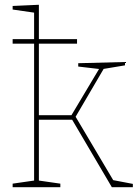

<svg xmlns="http://www.w3.org/2000/svg" viewBox="-20 -785 581 805"><path d="M33 -602V-621H303V-602ZM33 0V-15L130 -29L123 -21V-739L130 -731L33 -745V-760L143 -765V-295L136 -302H284L276 -296L399 -502L402 -495L308 -506V-520L504 -525V-511L408 -495L418 -502L295 -292L292 -304L458 -24L448 -31L537 -14V0H449L279 -289L289 -283H136L143 -290V-21L136 -29L233 -15V0Z"/></svg>

Font: Bitter Thin
Style: Regular
Weight: 100
Designer: Sol Matas, and Bitter project Authors
Foundry: Sol Matas
Version: Version 2.002